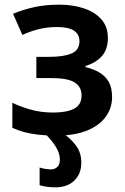

<svg xmlns="http://www.w3.org/2000/svg" viewBox="-20 -572 537 824"><path d="M237 113Q237 87 220.5 59.5Q204 32 172 0H251Q285 24 307 54Q329 84 329 126Q329 174 299 203Q269 232 218 232Q198 232 181 229.5Q164 227 150 223V147Q159 150 173 152.5Q187 155 199 155Q215 155 226 144.5Q237 134 237 113ZM234 -552Q293 -552 340.5 -536Q388 -520 415.5 -488.5Q443 -457 443 -409Q443 -360 417 -331Q391 -302 347 -289V-284Q381 -276 406.5 -261Q432 -246 446.5 -221Q461 -196 461 -155Q461 -110 435 -72.5Q409 -35 355.5 -12.5Q302 10 219 10Q178 10 144 6Q110 2 82.5 -5.5Q55 -13 33 -24V-131Q65 -115 110 -102Q155 -89 209 -89Q266 -89 298 -105.5Q330 -122 330 -162Q330 -200 300 -218.5Q270 -237 199 -237H136V-328H190Q253 -328 287 -342.5Q321 -357 321 -395Q321 -425 297.5 -440.5Q274 -456 224 -456Q185 -456 149 -447.5Q113 -439 76 -422L36 -513Q80 -531 127.5 -541.5Q175 -552 234 -552Z"/></svg>

Font: Noto Sans Display SemiBold
Style: Regular
Weight: 600
Designer: Monotype Design Team
Foundry: Monotype Imaging Inc.
Version: Version 2.003